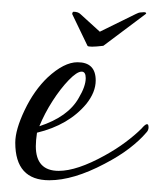

<svg xmlns="http://www.w3.org/2000/svg" viewBox="-20 -298 273 327"><path d="M105 -278Q113 -278 117 -274L150 -244L211 -274Q213 -275 215.5 -276Q218 -277 222 -277Q229 -278 229 -275L228 -274L156 -220Q131 -217 129 -220L103 -274Q103 -277 105 -278ZM64 9Q6 9 6 -55Q6 -77 22 -110.5Q38 -144 61 -166Q89 -192 112 -192Q143 -192 143 -161Q143 -141 127 -121Q97 -85 43 -72Q42 -65 41.5 -59.5Q41 -54 41 -49Q41 -7 80 -7Q111 -7 158 -33Q178 -44 194 -56Q210 -68 221 -79Q233 -93 233 -81Q233 -76 229 -72Q218 -59 200.5 -45.5Q183 -32 158 -19Q105 9 64 9ZM47 -83Q96 -99 114 -131Q126 -151 126 -165Q126 -176 119 -176Q111 -176 97 -161.5Q83 -147 69.5 -126Q56 -105 47 -83Z"/></svg>

Font: Passions Conflict
Style: Regular
Weight: 400
Designer: Robert E. Leuschke
Foundry: Robert E. Leuschke
Version: Version 1.010; ttfautohint (v1.8.3)